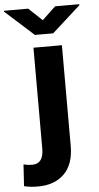

<svg xmlns="http://www.w3.org/2000/svg" viewBox="-131 -777 530 1027"><g transform="rotate(-5 133.5 -263.0)"><path d="M70.8 -528.3H223.6V13.2Q223.6 110.4 172.1 161.9Q120.6 213.4 30.8 213.4Q10.7 213.4 -6.6 211.7Q-23.9 210 -43.9 205.1L-36.6 88.9Q-25.4 91.8 -14.4 93.3Q-3.4 94.7 11.2 94.7Q70.8 94.7 70.8 13.2ZM61 -738.8 133.3 -670.4 205.6 -738.8H335.4V-733.4L182.6 -595.7H84.5L-69.3 -734.4V-738.8Z"/></g></svg>

Font: Vazirmatn FD ExtraBold
Style: Regular
Weight: 800
Designer: Saber Rastikerdar
Foundry: Saber Rastikerdar
Version: Version 33.003